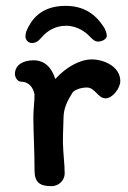

<svg xmlns="http://www.w3.org/2000/svg" viewBox="-20 -633 437 656"><path d="M338 -535C308 -585 266 -613 204 -613C116 -613 86 -561 72 -531C68 -523 67 -513 67 -508C67 -495 79 -486 88 -486C101 -486 110 -491 122 -505C143 -530 172 -545 206 -545C245 -545 274 -522 286 -509C297 -498 304 -491 315 -491C332 -491 345 -502 345 -510C345 -518 340 -531 338 -535ZM201 -40C201 -72 196 -106 195 -145C195 -188 197 -208 197 -229C197 -263 210 -288 228 -317C234 -325 254 -334 277 -334C305 -334 314 -297 341 -297C364 -297 391 -331 391 -356C391 -404 338 -430 293 -430C251 -430 203 -401 169 -363C157 -400 135 -427 94 -427C62 -427 31 -413 31 -380C31 -370 39 -354 52 -354C78 -354 94 -334 98 -310C98 -285 94 -261 94 -232C94 -207 95 -173 96 -148C97 -118 98 -85 98 -51C98 -8 118 3 156 3C183 3 201 -19 201 -40Z"/></svg>

Font: Itim
Style: Regular
Weight: 400
Designer: CadsonDemak Team
Foundry: Pablo Impallari
Version: Version 1.002;PS 001.002;hotconv 1.0.88;makeotf.lib2.5.64775